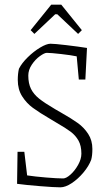

<svg xmlns="http://www.w3.org/2000/svg" viewBox="-20 -791 454 821"><path d="M53 -5 55 -142H84L96 -41Q129 -36 177 -32Q225 -28 250 -28Q263 -28 281.5 -44.5Q300 -61 314 -86Q328 -111 328 -134Q328 -168 315.5 -190Q303 -212 282.5 -227.5Q262 -243 222 -266L197 -281Q149 -309 121 -329.5Q93 -350 74.5 -379.5Q56 -409 56 -449Q56 -476 61 -497Q73 -521 98.5 -546Q124 -571 151.5 -587.5Q179 -604 196 -604Q213 -604 263.5 -598Q314 -592 352 -586L345 -451H317L308 -550Q285 -555 241 -560Q197 -565 180 -565Q170 -565 150.5 -551Q131 -537 116 -514.5Q101 -492 101 -468Q101 -434 112.5 -411Q124 -388 147 -369.5Q170 -351 216 -324L242 -309Q286 -284 312.5 -265Q339 -246 357 -218.5Q375 -191 375 -154Q375 -126 370 -108Q360 -81 337 -53.5Q314 -26 287 -8Q260 10 238 10Q213 10 151 5Q89 0 53 -5ZM111 -662 199 -771H242L330 -662L314 -646L225 -730H216L127 -646Z"/></svg>

Font: Grenze ExtraLight
Style: Regular
Weight: 275
Designer: Renata Polastri
Foundry: Omnibus-Type
Version: Version 1.002; ttfautohint (v1.8)